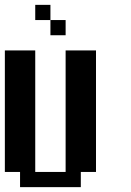

<svg xmlns="http://www.w3.org/2000/svg" viewBox="-20 -770 540 790"><path d="M187.5 -750H125V-687.5H187.5ZM250 -625V-687.5H187.5V-625ZM312.5 0V-62.5H375V-562.5H250V-62.5H125V-562.5H0V-62.5H62.5V0Z"/></svg>

Font: Chicago Kare
Style: Regular
Weight: 400
Designer: Duane King
Version: Version 1.001;hotconv 1.0.109;makeotfexe 2.5.65596